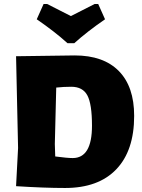

<svg xmlns="http://www.w3.org/2000/svg" viewBox="-20 -927 705 956"><path d="M469 -907 503 -831Q413 -769 350 -712H316Q253 -769 163 -831L197 -907H215Q235 -897 274 -877Q313 -857 333 -847Q352 -857 392 -877Q432 -897 451 -907ZM352 -651Q495 -651 571.5 -573.5Q648 -496 648 -350Q648 -177 559 -84Q470 9 304 9Q200 9 60 0L70 -190L60 -647ZM253 -210 255 -148Q315 -140 342 -140Q438 -140 438 -301Q438 -409 415 -452Q392 -495 335 -495Q297 -495 260 -491Z"/></svg>

Font: Alegreya Sans Black
Style: Regular
Weight: 900
Designer: Juan Pablo del Peral
Foundry: Huerta Tipografica
Version: Version 2.007